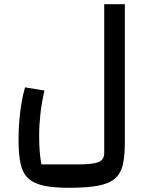

<svg xmlns="http://www.w3.org/2000/svg" viewBox="-20 -652 708 912"><path d="M177 129H348Q418 129 446.5 118.5Q475 108 475 76V-632H573V26Q573 90 563 132Q553 174 524.5 197.5Q496 221 444 230.5Q392 240 308 240Q233 240 186 229.5Q139 219 113 194Q87 169 77.5 124.5Q68 80 68 10Q68 -32 71.5 -76Q75 -120 82 -162Q89 -204 99 -237L191 -222Q178 -165 172 -111.5Q166 -58 166 -10Q166 34 168.5 66.5Q171 99 177 129Z"/></svg>

Font: Changa Medium
Style: Regular
Weight: 500
Designer: Eduardo Rodriguez Tunni
Foundry: Eduardo Rodriguez Tunni
Version: Version 3.003